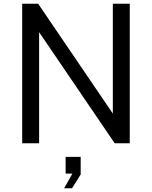

<svg xmlns="http://www.w3.org/2000/svg" viewBox="-20 -762 808 1021"><path d="M580 -158 183 -742H98V0H188V-591L590 0H670V-742H580ZM363 239 409 166V72H329V161H365L321 239Z"/></svg>

Font: Cheyenne Sans
Style: Regular
Weight: 400
Designer: The Public Sans project authors (U.S. Web Design System), Libre Franklin designed by Pablo Impallari and Rodrigo Fuenzal
Foundry: The Cheyenne Sans Project Authors
Version: Version 2.007